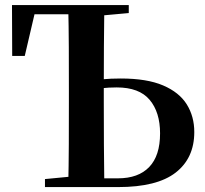

<svg xmlns="http://www.w3.org/2000/svg" viewBox="-20 -761 833 781"><path d="M331.2 0V-35.6H459.7Q542.7 -35.6 586.9 -81.6Q631.1 -127.5 631.1 -218.4Q631.1 -304.8 588.6 -355.1Q546.2 -405.4 454.7 -405.4Q422.7 -405.4 392.1 -402Q361.5 -398.6 330.5 -391.2V-427.5Q363.3 -435.3 396.9 -438.5Q430.5 -441.7 471.1 -441.7Q577.8 -441.7 643.5 -413.5Q709.2 -385.4 739.8 -336.3Q770.3 -287.2 770.3 -223.8Q770.3 -117.8 694.5 -58.9Q618.6 0 460.4 0ZM257.5 0Q259.5 -86.6 259.9 -173.3Q260.2 -259.9 260.2 -346.1V-393.6Q260.2 -481.3 259.9 -568.4Q259.5 -655.6 257.5 -740.5H404.4Q403.2 -654.9 402.7 -571Q402.2 -487.1 402.2 -417.5V-346.1Q402.2 -258.5 402.7 -171.8Q403.2 -85.2 404.4 0ZM29.6 -533.4 28.8 -740.5H366.9V-702.9H60.9L129.1 -740.5L80.7 -533.4ZM162.9 0V-32.6L316.4 -47.3H331.2V0ZM330.2 -694.2V-740.5H503.8V-707.9L353.1 -694.2Z"/></svg>

Font: Noto Serif TC
Style: Regular
Weight: 200
Designer: Ryoko NISHIZUKA 西塚涼子 (kana & ideographs); Frank Grießhammer (Latin, Greek & Cyrillic); Wenlong ZHANG 张文龙 (bopomofo); San
Foundry: Adobe
Version: Version 2.001;hotconv 1.1.0;makeotfexe 2.6.0